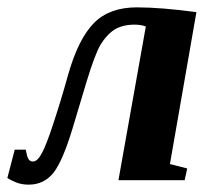

<svg xmlns="http://www.w3.org/2000/svg" viewBox="-54 -490 587 522"><path d="M343 -421 342 -418Q330 -423 312 -423Q280 -423 258 -410Q236 -396 219 -368Q204 -342 182 -270L143 -140Q117 -54 92 -21Q66 12 24 12Q5 12 -10 6Q-25 0 -34 -6L-14 -83H16L20 -65Q25 -50 36 -51Q48 -51 60 -74Q72 -96 90 -151Q111 -214 131 -286Q159 -385 202 -428Q244 -470 318 -470Q383 -470 480 -457L408 -44L455 -32L448 0H268Z"/></svg>

Font: Libra Serif Modern
Style: Bold Italic
Weight: 700
Italic angle: -12°
Designer: Stefan Peev, Context Ltd
Foundry: Stefan Peev, Context Ltd
Version: Version 1.000